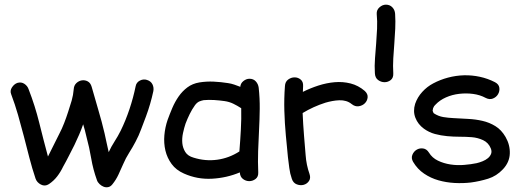

<svg xmlns="http://www.w3.org/2000/svg" viewBox="-20 -763 2214 815"><path d="M630.9 -376Q625 -348.6 617.2 -321.8Q609.4 -294.9 599.6 -268.6Q588.9 -241.2 579.1 -214.4Q569.3 -187.5 555.7 -162.1Q543 -137.7 528.3 -114.7Q513.7 -91.8 502.9 -66.4Q493.2 -43.9 482.9 -22Q472.7 0 457 19.5Q449.2 29.3 439.5 31.2Q429.7 33.2 420.4 29.8Q411.1 26.4 402.8 18.6Q394.5 10.7 391.6 2Q375 -43.9 367.2 -90.3Q359.4 -136.7 346.7 -183.6Q343.8 -197.3 340.3 -210Q336.9 -222.7 333 -235.4Q325.2 -212.9 315.9 -191.4Q306.6 -169.9 295.9 -147.5Q284.2 -125 272.5 -101.6Q260.7 -78.1 248 -55.7Q237.3 -33.2 222.7 -14.2Q208 4.9 187.5 18.6Q170.9 29.3 153.8 20.5Q136.7 11.7 130.9 -4.9Q116.2 -48.8 104.5 -94.2Q92.8 -139.6 81.1 -185.1Q69.3 -230.5 56.6 -274.9Q43.9 -319.3 27.3 -363.3Q21.5 -377.9 30.8 -392.1Q40 -406.2 53.7 -411.1Q70.3 -416 83.5 -407.2Q96.7 -398.4 101.6 -383.8Q128.9 -313.5 146.5 -242.2Q164.1 -170.9 183.6 -98.6L189.5 -110.4Q200.2 -131.8 210.4 -152.3Q220.7 -172.9 231.4 -194.3Q243.2 -216.8 252.4 -240.7Q261.7 -264.6 269.5 -289.1Q277.3 -312.5 284.2 -335.9Q291 -359.4 293 -384.8Q293.9 -400.4 304.2 -410.2Q314.5 -419.9 327.6 -421.9Q340.8 -423.8 352.5 -417.5Q364.3 -411.1 369.1 -394.5Q382.8 -344.7 397.5 -295.9Q412.1 -247.1 423.8 -197.3Q428.7 -176.8 432.6 -156.7Q436.5 -136.7 441.4 -117.2Q452.1 -140.6 466.3 -162.6Q480.5 -184.6 492.2 -208Q513.7 -252 529.8 -300.3Q545.9 -348.6 555.7 -396.5Q558.6 -413.1 573.7 -420.9Q588.9 -428.7 603.5 -423.8Q620.1 -418.9 627 -405.3Q633.8 -391.6 630.9 -376Z M760.7 -26.4Q727.5 -41 708.5 -66.9Q689.5 -92.8 682.1 -124Q674.8 -155.3 677.7 -189Q680.7 -222.7 691.4 -253.9Q700.2 -278.3 711.4 -304.7Q722.7 -331.1 738.3 -353.5Q753.9 -376 775.4 -392.1Q796.9 -408.2 826.2 -413.1Q856.4 -418 887.2 -416.5Q918 -415 948.2 -410.2Q961.9 -408.2 974.6 -403.8Q987.3 -399.4 1000 -394.5Q1001 -409.2 1013.2 -418.9Q1025.4 -428.7 1039.1 -428.7Q1055.7 -428.7 1065.9 -417.5Q1076.2 -406.2 1078.1 -390.6Q1083 -345.7 1082.5 -300.8Q1082 -255.9 1079.6 -210.9Q1077.1 -166 1075.7 -121.1Q1074.2 -76.2 1076.2 -31.2Q1077.1 -12.7 1064.9 -3.4Q1052.7 5.9 1038.1 5.9Q1023.4 5.9 1011.2 -3.4Q999 -12.7 998 -31.2Q942.4 -7.8 879.9 -4.4Q817.4 -1 760.7 -26.4ZM767.6 -238.3Q761.7 -220.7 756.8 -198.2Q752 -175.8 753.9 -155.3Q755.9 -134.8 766.6 -117.7Q777.3 -100.6 801.8 -93.8Q851.6 -78.1 901.9 -85Q952.1 -91.8 996.1 -120.1Q1000 -168 1002.4 -212.9Q1004.9 -257.8 1003.9 -303.7Q987.3 -314.5 970.2 -322.8Q953.1 -331.1 932.6 -334Q912.1 -336.9 889.2 -338.4Q866.2 -339.8 844.7 -337.9Q842.8 -337.9 834.5 -335.4Q826.2 -333 825.2 -332Q815.4 -327.1 807.6 -316.4Q794.9 -298.8 785.2 -278.8Q775.4 -258.8 767.6 -238.3Z M1189.5 -397.5Q1190.4 -416 1203.1 -425.3Q1215.8 -434.6 1230.5 -434.6Q1245.1 -434.6 1256.3 -425.3Q1267.6 -416 1266.6 -397.5Q1266.6 -391.6 1266.1 -385.3Q1265.6 -378.9 1265.6 -373Q1296.9 -388.7 1331.5 -399.9Q1366.2 -411.1 1400.9 -414.1Q1435.5 -417 1468.3 -408.7Q1501 -400.4 1528.3 -377Q1542 -364.3 1540.5 -349.6Q1539.1 -335 1528.8 -324.7Q1518.6 -314.5 1502.9 -312Q1487.3 -309.6 1472.7 -321.3Q1461.9 -330.1 1448.7 -334Q1435.5 -337.9 1420.4 -337.4Q1405.3 -336.9 1390.1 -334Q1375 -331.1 1361.3 -327.1Q1309.6 -310.5 1264.6 -283.2Q1266.6 -235.4 1270.5 -187.5Q1274.4 -147.5 1277.3 -105Q1280.3 -62.5 1293.9 -24.4Q1299.8 -6.8 1291.5 5.4Q1283.2 17.6 1269 21.5Q1254.9 25.4 1239.7 19.5Q1224.6 13.7 1218.8 -3.9Q1210.9 -26.4 1208 -49.8Q1205.1 -73.2 1202.1 -96.7Q1200.2 -119.1 1197.8 -142.1Q1195.3 -165 1193.4 -187.5Q1188.5 -240.2 1187 -292.5Q1185.5 -344.7 1189.5 -397.5Z M1649.4 -452.1Q1650.4 -432.6 1638.7 -423.3Q1627 -414.1 1612.3 -414.1Q1597.7 -414.1 1585 -423.3Q1572.3 -432.6 1571.3 -452.1Q1569.3 -483.4 1571.8 -515.1Q1574.2 -546.9 1576.7 -578.1Q1579.1 -609.4 1580.6 -641.1Q1582 -672.9 1579.1 -704.1Q1578.1 -720.7 1590.8 -731.9Q1603.5 -743.2 1618.2 -743.2Q1634.8 -743.2 1645.5 -731.9Q1656.2 -720.7 1657.2 -704.1Q1659.2 -672.9 1657.7 -641.1Q1656.2 -609.4 1653.8 -578.1Q1651.4 -546.9 1649.4 -515.1Q1647.5 -483.4 1649.4 -452.1Z M1779.3 -216.8Q1753.9 -235.4 1743.2 -263.2Q1732.4 -291 1742.2 -322.3Q1752 -350.6 1772.5 -373Q1793 -395.5 1819.3 -409.2Q1848.6 -424.8 1881.8 -433.6Q1915 -442.4 1949.2 -443.4Q1983.4 -444.3 2017.1 -437Q2050.8 -429.7 2081.1 -414.1Q2097.7 -405.3 2099.6 -390.6Q2101.6 -376 2094.2 -363.3Q2086.9 -350.6 2072.3 -344.7Q2057.6 -338.9 2041 -347.7Q2017.6 -360.4 1988.3 -364.3Q1959 -368.2 1929.2 -364.7Q1899.4 -361.3 1873 -349.6Q1846.7 -337.9 1829.1 -319.3Q1824.2 -314.5 1822.8 -312.5Q1821.3 -310.5 1818.4 -303.7L1816.4 -293Q1819.3 -284.2 1821.3 -282.2Q1840.8 -269.5 1861.8 -266.1Q1882.8 -262.7 1904.3 -261.7Q1934.6 -259.8 1966.3 -258.3Q1998 -256.8 2027.8 -250Q2057.6 -243.2 2083 -227.5Q2108.4 -211.9 2126 -181.6Q2145.5 -147.5 2144 -110.8Q2142.6 -74.2 2115.2 -44.9Q2087.9 -15.6 2051.8 -4.4Q2015.6 6.8 1978.5 11.7Q1945.3 15.6 1909.7 13.7Q1874 11.7 1841.3 2.4Q1808.6 -6.8 1780.3 -25.9Q1752 -44.9 1733.4 -76.2Q1724.6 -91.8 1730.5 -106Q1736.3 -120.1 1748.5 -127.4Q1760.7 -134.8 1775.9 -132.8Q1791 -130.9 1800.8 -115.2Q1814.5 -92.8 1838.9 -81.1Q1863.3 -69.3 1892.1 -64.9Q1920.9 -60.5 1950.2 -63Q1979.5 -65.4 2002.9 -70.3Q2015.6 -73.2 2028.8 -78.6Q2042 -84 2051.3 -91.8Q2060.5 -99.6 2064.5 -109.9Q2068.4 -120.1 2063.5 -132.8Q2053.7 -157.2 2030.8 -168Q2007.8 -178.7 1982.4 -180.7Q1957 -182.6 1930.7 -182.6Q1904.3 -182.6 1877.9 -185.1Q1851.6 -187.5 1826.2 -194.3Q1800.8 -201.2 1779.3 -216.8Z"/></svg>

Font: Schoolbell
Style: Regular
Weight: 400
Designer: Font Diner, Inc
Foundry: Font Diner, Inc
Version: Version 1.001